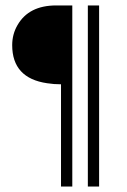

<svg xmlns="http://www.w3.org/2000/svg" viewBox="-20 -679 464 699"><path d="M243.2 0V-659.2H184.6Q85 -659.2 43.9 -587.9Q24.4 -554.7 24.4 -514.6Q24.4 -394.5 151.4 -376Q175.8 -372.1 202.1 -372.1V0ZM340.8 0V-659.2H299.8V0Z"/></svg>

Font: Yaldevi Colombo ExtraLight
Style: Regular
Weight: 275
Designer: Sol Matas, Denzil Rajitha, Kosala Senevirathne and Pathum Egodawatta
Foundry: Mooniak
Version: Version 1.020 ; ttfautohint (v1.6)